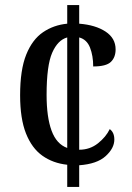

<svg xmlns="http://www.w3.org/2000/svg" viewBox="-20 -734 520 754"><path d="M244 -87Q188 -93 146.5 -122.5Q105 -152 82 -210Q59 -268 59 -360Q59 -460 83 -519.5Q107 -579 149 -607.5Q191 -636 244 -641V-714H291V-641Q355 -636 394.5 -610Q434 -584 434 -540Q434 -509 415.5 -491Q397 -473 346 -473Q346 -515 333.5 -547Q321 -579 291 -587V-146Q333 -146 364.5 -171Q396 -196 411 -227Q429 -214 429 -186Q429 -152 395 -121Q361 -90 291 -85V0H244ZM244 -587Q207 -577 185 -527Q163 -477 163 -361Q163 -274 182.5 -221Q202 -168 244 -153Z"/></svg>

Font: Noto Serif Armenian Condensed Medium
Style: Regular
Weight: 500
Width: 3
Designer: Monotype Design Team
Foundry: Monotype Imaging Inc.
Version: Version 2.008; ttfautohint (v1.8.4.7-5d5b)